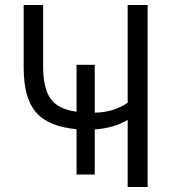

<svg xmlns="http://www.w3.org/2000/svg" viewBox="-20 -750 697 770"><path d="M287 -232Q174 -242 124.5 -299.5Q75 -357 75 -477V-730H153V-485Q153 -396 183 -354Q213 -312 287 -302V-490H360V-298Q438 -300 492 -338V-730H572V0H492V-269Q436 -236 360 -231V-50H287Z"/></svg>

Font: Mplus 1p
Style: Regular
Weight: 400
Version: Version 1.061